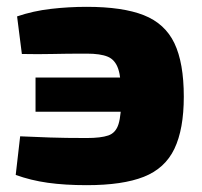

<svg xmlns="http://www.w3.org/2000/svg" viewBox="-20 -529 591 562"><path d="M234 -509Q339 -509 401 -484.5Q463 -460 490.5 -402.5Q518 -345 518 -246Q518 -151 490.5 -93.5Q463 -36 401 -11.5Q339 13 234 13Q170 13 120 6Q70 -1 26 -17L39 -130Q84 -128 127 -126.5Q170 -125 234 -125Q275 -125 297 -132.5Q319 -140 327 -166Q335 -192 335 -246Q335 -301 326 -327.5Q317 -354 295.5 -363Q274 -372 234 -372Q175 -372 133.5 -371Q92 -370 44 -371L30 -481Q77 -497 129 -503Q181 -509 234 -509ZM481 -302V-202H84V-302Z"/></svg>

Font: Exo 2 ExtraBold
Style: Regular
Weight: 800
Designer: Natanael Gama
Foundry: Natanael Gama
Version: Version 2.010